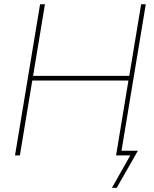

<svg xmlns="http://www.w3.org/2000/svg" viewBox="-20 -748 741 924"><path d="M52.2 0 172.9 -727.5H196.3L139.2 -382.8H602.1L659.2 -727.5H681.6L561 0H538.6L598.1 -360.4H135.3L75.7 0ZM518.6 156.2 606.9 0H545.4L549.3 -22.5H643.6L541.5 156.2Z"/></svg>

Font: Inter 24pt Thin
Style: Italic
Weight: 250
Italic angle: -9.3988°
Version: Version 4.001;git-66647c0bb